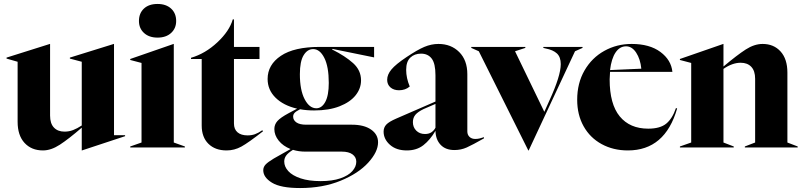

<svg xmlns="http://www.w3.org/2000/svg" viewBox="-20 -745 4064 970"><path d="M69 -130V-433L13 -449V-454L232 -523H233V-161Q233 -121 252.5 -100.5Q272 -80 306 -80Q329 -80 349.5 -88Q370 -96 393 -111V-433L333 -449V-454L555 -523H556V-62H612V-57L394 15H393V-100Q327 -43 282.5 -14Q238 15 197 15Q139 15 104 -23Q69 -61 69 -130Z M638 -5 695 -25V-427L638 -442V-447L857 -523H858V-25L914 -5V0H638ZM682 -639Q682 -678 707 -701.5Q732 -725 776 -725Q819 -725 844.5 -701.5Q870 -678 870 -639Q870 -602 844.5 -578.5Q819 -555 776 -555Q733 -555 707.5 -578.5Q682 -602 682 -639Z M999 -111V-447H945V-453Q1017 -474 1078 -531Q1139 -588 1156 -647H1162V-508H1291V-447H1162V-121Q1162 -92 1180 -76.5Q1198 -61 1231 -61Q1251 -61 1268 -67Q1285 -73 1305 -87L1309 -82Q1235 -24 1199.5 -4.5Q1164 15 1125 15Q1067 15 1033 -18.5Q999 -52 999 -111Z M1310 115Q1310 99 1321.5 86.5Q1333 74 1363 56L1448 8Q1410 -7 1388 -34.5Q1366 -62 1366 -93Q1366 -116 1381.5 -133.5Q1397 -151 1438 -173L1481 -196Q1412 -212 1372 -251.5Q1332 -291 1332 -346Q1332 -418 1399 -463Q1466 -508 1595 -508H1870V-455L1659 -498L1658 -495Q1724 -462 1764 -426Q1804 -390 1804 -339Q1804 -298 1776.5 -263.5Q1749 -229 1695.5 -208Q1642 -187 1567 -187Q1529 -187 1496 -193Q1476 -183 1468.5 -175Q1461 -167 1461 -156Q1461 -138 1477.5 -126.5Q1494 -115 1527 -115H1758Q1819 -115 1854.5 -90.5Q1890 -66 1890 -26Q1890 22 1840.5 76.5Q1791 131 1701 168Q1611 205 1496 205Q1398 205 1354 178Q1310 151 1310 115ZM1600 170Q1659 170 1699.5 156Q1740 142 1760 119.5Q1780 97 1780 72Q1780 49 1761 35Q1742 21 1707 21H1523Q1489 21 1460 12Q1436 27 1426 40.5Q1416 54 1416 71Q1416 97 1436.5 119.5Q1457 142 1498.5 156Q1540 170 1600 170ZM1578 -198Q1606 -198 1623.5 -230.5Q1641 -263 1641 -326Q1641 -408 1618.5 -452.5Q1596 -497 1562 -497Q1533 -497 1514 -466Q1495 -435 1495 -370Q1495 -290 1519 -244Q1543 -198 1578 -198Z M1918 -80Q1918 -101 1931.5 -115.5Q1945 -130 1982 -146L2180 -232V-365Q2180 -424 2161 -449Q2142 -474 2107 -474Q2074 -474 2053 -454Q2032 -434 2032 -392Q2032 -351 2050 -308Q2028 -289 1996 -289Q1969 -289 1952.5 -303.5Q1936 -318 1936 -342Q1936 -368 1957.5 -394Q1979 -420 2033 -456Q2088 -493 2123.5 -508Q2159 -523 2195 -523Q2259 -523 2300 -482Q2341 -441 2341 -370V-81Q2341 -64 2352 -53.5Q2363 -43 2381 -43Q2392 -43 2403 -45.5Q2414 -48 2425 -52V-46Q2367 -13 2338 0Q2309 13 2276 13Q2231 13 2206 -13.5Q2181 -40 2180 -84Q2153 -38 2119 -11.5Q2085 15 2035 15Q1982 15 1950 -13.5Q1918 -42 1918 -80ZM2127 -68Q2147 -68 2160 -77Q2173 -86 2180 -100V-220L2120 -194Q2091 -180 2078.5 -165Q2066 -150 2066 -128Q2066 -102 2083 -85Q2100 -68 2127 -68Z M2399 -486 2361 -503V-508H2634V-503L2582 -486L2730 -180L2756 -238Q2813 -362 2813 -421Q2813 -457 2793.5 -475Q2774 -493 2737 -500L2725 -503V-508H2923V-503L2885 -486L2651 15H2649Z M2896 -241Q2896 -325 2933 -389Q2970 -453 3033 -488Q3096 -523 3171 -523Q3262 -523 3316.5 -482.5Q3371 -442 3377 -382H3062Q3060 -358 3060 -344Q3060 -219 3111 -157Q3162 -95 3255 -95Q3315 -95 3346 -120.5Q3377 -146 3395 -199L3401 -197Q3340 15 3152 15Q3078 15 3019.5 -17Q2961 -49 2928.5 -107Q2896 -165 2896 -241ZM3220 -398Q3215 -447 3194 -479Q3173 -511 3143 -511Q3111 -511 3090 -480Q3069 -449 3062 -391Z M3415 -5 3472 -25V-427L3415 -442V-447L3634 -523H3635V-409Q3704 -467 3747.5 -495Q3791 -523 3833 -523Q3889 -523 3923.5 -485Q3958 -447 3958 -378V-25L4010 -5V0H3743V-5L3795 -25V-347Q3795 -387 3775.5 -407.5Q3756 -428 3722 -428Q3680 -428 3635 -397V-25L3687 -5V0H3415Z"/></svg>

Font: Nyght Serif Bold
Style: Regular
Weight: 700
Designer: Maksym Kobuzan
Version: Version 0.410